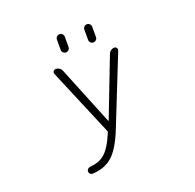

<svg xmlns="http://www.w3.org/2000/svg" viewBox="-160 -925 1320 1298"><g transform="rotate(-20 500.0 -275.5)"><path d="M372.1 -654.3V-728.5Q372.1 -740.2 380.4 -748.5Q388.7 -756.8 400.4 -756.8Q412.1 -756.8 420.4 -748.5Q428.7 -740.2 428.7 -728.5V-654.3Q428.7 -642.6 420.4 -634.3Q412.1 -626 400.4 -626Q388.7 -626 380.4 -634.3Q372.1 -642.6 372.1 -654.3ZM569.3 -654.3V-728.5Q569.3 -740.2 577.6 -748.5Q585.9 -756.8 597.7 -756.8Q609.4 -756.8 617.7 -748.5Q626 -740.2 626 -728.5V-654.3Q626 -642.6 617.7 -634.3Q609.4 -626 597.7 -626Q585.9 -626 577.6 -634.3Q569.3 -642.6 569.3 -654.3ZM509.8 -94.7Q510.7 -93.8 511.7 -93.8Q512.7 -93.8 513.7 -94.7L676.8 -517.6Q681.6 -529.3 692.9 -537.1Q704.1 -544.9 717.8 -544.9Q727.5 -544.9 734.4 -536.1Q737.3 -530.3 737.3 -525.4Q737.3 -521.5 736.3 -517.6L540 -25.4Q488.3 106.4 428.7 156.2Q376 201.2 291 206.1Q290 206.1 289.1 206.1Q279.3 206.1 272.5 200.2Q264.6 192.4 264.6 181.6Q264.6 171.9 272.5 164.1Q279.3 157.2 290 156.2Q354.5 151.4 393.6 118.2Q439.5 80.1 481.4 -22.5Q483.4 -26.4 481.4 -30.3L276.4 -516.6Q272.5 -526.4 278.8 -535.6Q285.2 -544.9 295.9 -544.9Q309.6 -544.9 321.8 -537.1Q334 -529.3 338.9 -515.6Z"/></g></svg>

Font: Gen Jyuu Gothic L Monospace Light
Style: Regular
Weight: 300
Designer: [Source Han Sans]
Ryoko NISHIZUKA  (kana & ideographs); Paul D. Hunt (Latin, Greek & Cyrillic); Wenlong ZHANG  (bopomofo
Version: Version 1.002.20150607